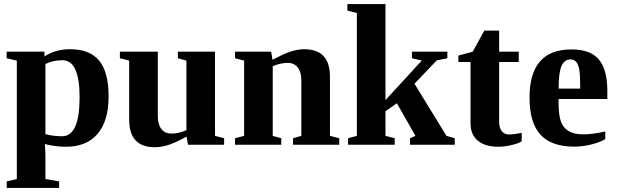

<svg xmlns="http://www.w3.org/2000/svg" viewBox="-20 -714 3041 947"><path d="M199.7 -435.5Q252 -471.2 326.7 -471.2Q422.4 -471.2 469 -415Q515.6 -358.9 515.6 -237.8Q515.6 -117.7 461.4 -54Q407.2 9.8 305.7 9.8Q253.9 9.8 201.2 -3.4Q204.1 28.8 204.1 68.8V168.9L271.5 180.7V212.9H13.2V180.7L63 168.9V-415L12.7 -426.8V-459H198.7ZM372.6 -234.4Q372.6 -417 287.6 -417Q242.2 -417 204.1 -398.4V-52.2Q243.7 -42 286.6 -42Q372.6 -42 372.6 -234.4Z M900.4 -40 867.2 -22.9Q798.8 12.2 744.1 12.2Q617.2 12.2 617.2 -123V-415L571.3 -426.8V-459H758.3V-142.1Q758.3 -101.1 775.6 -78.1Q793 -55.2 825.2 -55.2Q862.3 -55.2 899.4 -71.8V-415L857.4 -426.8V-459H1040.5V-43.9L1085.4 -32.2V0H907.2Z M1324.2 -418.9 1357.4 -436Q1425.8 -471.2 1480.5 -471.2Q1607.4 -471.2 1607.4 -335.9V-43.9L1653.3 -32.2V0H1425.3V-32.2L1466.3 -43.9V-316.9Q1466.3 -357.9 1449 -380.9Q1431.6 -403.8 1399.4 -403.8Q1362.3 -403.8 1325.2 -387.2V-43.9L1367.2 -32.2V0H1139.2V-32.2L1184.1 -43.9V-415L1139.2 -426.8V-459H1317.4Z M1881.3 -220.2 2060.5 -415.5 2011.7 -426.8V-459H2186.5V-426.8L2133.8 -416L2024.4 -300.8L2182.1 -43.9L2223.1 -32.2V0H2002.4V-32.2L2029.3 -43.9L1937.5 -204.6L1881.3 -165.5V-43.9L1926.8 -32.2V0H1696.8V-32.2L1740.2 -43.9V-649.9L1693.4 -661.6V-693.8H1881.3Z M2438.5 9.8Q2372.6 9.8 2336.7 -20Q2300.8 -49.8 2300.8 -106V-408.2H2240.7V-439.9L2311.5 -459L2368.7 -563H2441.9V-459H2538.6V-408.2H2441.9V-114.7Q2441.9 -83 2455.1 -66.9Q2468.3 -50.8 2489.7 -50.8Q2515.6 -50.8 2553.2 -58.6V-17.1Q2538.6 -6.8 2503.2 1.5Q2467.8 9.8 2438.5 9.8Z M2798.8 -470.2Q2892.1 -470.2 2933.8 -420.4Q2975.6 -370.6 2975.6 -265.6V-225.6H2734.9V-217.8Q2734.9 -145 2746.6 -114.3Q2758.3 -83.5 2784.7 -67.4Q2811 -51.3 2856.9 -51.3Q2899.9 -51.3 2965.3 -65.4V-27.8Q2938.5 -11.7 2895.8 -1.2Q2853 9.3 2812.5 9.3Q2699.7 9.3 2645.8 -49.6Q2591.8 -108.4 2591.8 -231.9Q2591.8 -352.1 2643.3 -411.1Q2694.8 -470.2 2798.8 -470.2ZM2793.5 -420.9Q2764.2 -420.9 2749.8 -389.2Q2735.4 -357.4 2735.4 -276.9H2841.8Q2841.8 -342.3 2837.4 -368.9Q2833 -395.5 2822.5 -408.2Q2812 -420.9 2793.5 -420.9Z"/></svg>

Font: Liberation Serif
Style: Bold
Weight: 700
Designer: Steve Matteson
Foundry: Ascender Corporation
Version: Version 2.1.5